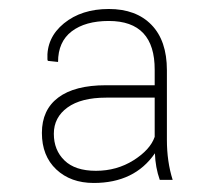

<svg xmlns="http://www.w3.org/2000/svg" viewBox="-20 -741 478 423"><path d="M320.8 -439.5V-525.9H213.9Q158.7 -525.9 128.7 -504.2Q98.6 -482.4 98.6 -446.3Q98.6 -410.2 122.1 -387.5Q145.5 -364.7 191.4 -364.7Q237.3 -364.7 274.2 -387.9Q311 -411.1 320.8 -439.5ZM320.8 -586.9Q321.3 -694.8 219.7 -694.8Q168 -694.8 137.9 -671.9Q107.9 -648.9 107.9 -604.5L85.4 -606.9L84.5 -609.9Q82 -657.7 120.8 -689.5Q159.7 -721.2 219.7 -721.2Q279.8 -721.2 313.7 -686.3Q347.7 -651.4 347.7 -586.4V-433.1Q347.7 -384.8 360.4 -344.7H332Q322.3 -372.1 321.3 -403.3Q276.4 -337.9 186.5 -337.9Q135.7 -337.9 104 -367.7Q72.3 -397.5 72.3 -448.2Q72.3 -499 108.4 -526.1Q144.5 -553.2 213.4 -553.2H320.8Z"/></svg>

Font: Roboto-Thin
Style: Regular
Weight: 250
Designer: Google
Version: Version 1.100141; 2013; ttfautohint (v0.94.14-c901) -l 8 -r 